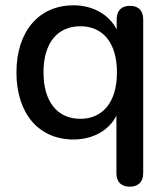

<svg xmlns="http://www.w3.org/2000/svg" viewBox="-20 -517 631 724"><path d="M469 187C501 187 520 169 520 136V-444C520 -477 502 -495 470 -495C438 -495 420 -477 420 -444V-406C391 -462 331 -497 257 -497C128 -497 42 -400 42 -244C42 -88 127 9 257 9C330 9 391 -25 419 -81V136C419 169 437 187 469 187ZM283 -69C199 -69 144 -130 144 -244C144 -358 199 -418 283 -418C366 -418 421 -358 421 -244C421 -130 366 -69 283 -69Z"/></svg>

Font: Nunito SemiBold
Style: Regular
Weight: 600
Designer: Vernon Adams
Foundry: Vernon Adams
Version: Version 3.602